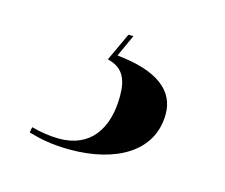

<svg xmlns="http://www.w3.org/2000/svg" viewBox="-50 -66 434 370"><g transform="rotate(15 166.5 118.5)"><path d="M115 240C203 240 275 203 275 126C275 80 238 49 156 41L176 -3H166L140 53C170 60 181 80 181 115C181 183 149 225 89 225C71 225 51 222 33 217L31 228C52 234 76 240 115 240Z"/></g></svg>

Font: Noto Serif Display SemiBold
Style: Italic
Weight: 600
Italic angle: -12°
Designer: Monotype Design Team
Foundry: Monotype Imaging Inc.
Version: Version 2.009